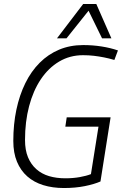

<svg xmlns="http://www.w3.org/2000/svg" viewBox="-20 -937 618 967"><path d="M302 10Q245 10 198 -4.5Q151 -19 117.5 -48.5Q84 -78 65.5 -122.5Q47 -167 47 -227Q47 -311 62.5 -384.5Q78 -458 107.5 -518Q137 -578 180 -621Q223 -664 278 -687Q333 -710 399 -710Q447 -710 491.5 -703Q536 -696 574 -683L556 -635Q529 -643 503.5 -648Q478 -653 452.5 -656Q427 -659 398 -659Q332 -659 278 -627Q224 -595 185.5 -537.5Q147 -480 126.5 -402Q106 -324 106 -232Q106 -181 121 -145Q136 -109 163 -85Q190 -61 227 -50Q264 -39 309 -39Q348 -39 381.5 -45Q415 -51 438 -60L476 -299H309L316 -346H537L486 -23Q454 -9 406.5 0.5Q359 10 302 10ZM267 -744 399 -917H465L541 -744H494L426 -883L315 -744Z"/></svg>

Font: Georama ExtraCondensed Thin Light
Style: Italic
Weight: 300
Italic angle: -9°
Version: Version 1.001